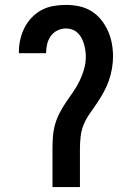

<svg xmlns="http://www.w3.org/2000/svg" viewBox="-20 -763 540 783"><path d="M194 0V-156Q194 -181 196 -207Q198 -233 205 -257Q212 -281 224 -304Q236 -327 250.5 -348Q265 -369 279.5 -390Q294 -411 305 -434Q316 -457 323 -481.5Q330 -506 330 -532Q330 -545 328 -558Q326 -571 322.5 -583.5Q319 -596 312.5 -608Q306 -620 296.5 -629Q287 -638 274.5 -642.5Q262 -647 249 -647Q231 -647 214.5 -639Q198 -631 187.5 -616.5Q177 -602 172.5 -584Q168 -566 168 -548V-546H57V-550Q57 -576 62.5 -601Q68 -626 79.5 -649Q91 -672 109 -691Q127 -710 149.5 -722Q172 -734 197.5 -738.5Q223 -743 249 -743Q276 -743 302.5 -737.5Q329 -732 352 -718Q375 -704 392 -683Q409 -662 420 -637.5Q431 -613 436 -586.5Q441 -560 441 -533Q441 -508 436.5 -482.5Q432 -457 423.5 -433Q415 -409 402.5 -386.5Q390 -364 376 -343Q362 -322 347 -301Q332 -280 322 -256.5Q312 -233 309 -207.5Q306 -182 306 -156V0Z"/></svg>

Font: Iosevka Custom
Style: Bold
Weight: 700
Monospace: yes
Designer: Belleve Invis
Foundry: Belleve Invis
Version: Version 30.3.3; ttfautohint (v1.8.3)